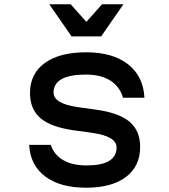

<svg xmlns="http://www.w3.org/2000/svg" viewBox="-20 -860 790 896"><path d="M384 -88Q454 -88 489 -109Q524 -130 524 -172Q524 -198 495.5 -215Q467 -232 410 -240L324 -252Q218 -267 169 -308.5Q120 -350 120 -426Q120 -516 189 -566Q258 -616 382 -616Q506 -616 577.5 -560Q649 -504 654 -404H554Q539 -456 495 -484Q451 -512 380 -512Q306 -512 268 -491Q230 -470 230 -428Q230 -402 258.5 -385Q287 -368 344 -360L430 -348Q536 -333 585 -291.5Q634 -250 634 -174Q634 -84 567.5 -34Q501 16 382 16Q261 16 191 -36.5Q121 -89 116 -184H217Q232 -138 274.5 -113Q317 -88 384 -88ZM452 -690H314L210 -840H310L416 -721H350L456 -840H556Z"/></svg>

Font: Martian Mono sWd Rg
Style: Regular
Weight: 400
Width: 6
Monospace: yes
Designer: Roman Shamin
Foundry: Evil Martians
Version: Version 1.000